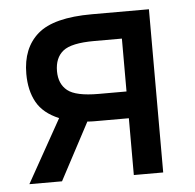

<svg xmlns="http://www.w3.org/2000/svg" viewBox="-42 -543 595 586"><g transform="rotate(-5 255.0 -250.0)"><path d="M45 -336Q45 -415 94 -457.5Q143 -500 260 -500H435V0H345V-174H260Q249 -174 238.5 -174Q228 -174 218 -175L125 0H25L133 -193Q85 -213 65 -249Q45 -285 45 -336ZM139 -336Q139 -297 164.5 -276.5Q190 -256 260 -256H345V-418H260Q190 -418 164.5 -397.5Q139 -377 139 -336Z"/></g></svg>

Font: Retni Sans Medium
Style: Regular
Weight: 500
Designer: Vitaly Kuzmin
Foundry: ParaType Ltd.
Version: Version 1.00;March 2, 2019;FontCreator 11.5.0.2425 64-bit; t